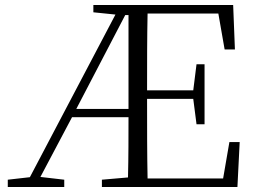

<svg xmlns="http://www.w3.org/2000/svg" viewBox="-20 -745 1018 765"><path d="M78 0H236V-29L141 -40L267 -278H492C492 -204 492 -122 490 -38L386 -29V0H926L935 -179H894L869 -34H568C566 -132 566 -232 566 -351H750L763 -250H795V-489H763L750 -385H566C566 -494 566 -595 568 -691H850L875 -548H916L909 -725H352V-696L440 -687L99 -39L11 -29V0ZM492 -685V-311H284L479 -685Z"/></svg>

Font: Noto Serif HK Light
Style: Regular
Weight: 300
Designer: Ryoko NISHIZUKA 西塚涼子 (kana & ideographs); Frank Grießhammer (Latin, Greek & Cyrillic); Wenlong ZHANG 张文龙 (bopomofo); San
Foundry: Adobe
Version: Version 2.001;hotconv 1.1.0;makeotfexe 2.6.0